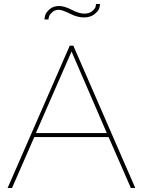

<svg xmlns="http://www.w3.org/2000/svg" viewBox="-20 -938 714 958"><path d="M18 0 328 -710H346L655 0H633L522 -254H151L40 0ZM159 -274H513L337 -681ZM398 -851Q366 -851 328.5 -870Q291 -889 273 -889Q254 -889 241 -877.5Q228 -866 225 -856.5Q222 -847 222 -841H202Q202 -849 205.5 -862Q209 -875 227 -891.5Q245 -908 275 -908Q301 -908 338 -889Q375 -870 400 -870Q425 -870 439.5 -882Q454 -894 456.5 -903Q459 -912 459 -918H479Q479 -909 475 -896Q471 -883 451 -867Q431 -851 398 -851Z"/></svg>

Font: Raleway
Style: Thin
Weight: 100
Designer: Matt McInerney, Pablo Impallari, Rodrigo Fuenzalida
Foundry: Matt McInerney, Pablo Impallari, Rodrigo Fuenzalida
Version: Version 3.000